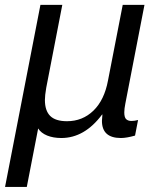

<svg xmlns="http://www.w3.org/2000/svg" viewBox="-36 -548 656 776"><path d="M-15.6 207.5 127.4 -528.3H215.8L150.9 -193.4Q145.5 -162.1 145.5 -144Q145.5 -100.6 167 -79.3Q188.5 -58.1 234.9 -58.1Q297.4 -58.1 341.6 -100.8Q385.7 -143.6 400.4 -222.2L460 -528.3H547.9L470.7 -129.9Q466.3 -107.9 466.3 -93.8Q466.3 -73.2 474.1 -66.2Q481.9 -59.1 495.1 -59.1Q507.8 -59.1 522 -63L509.8 0Q475.6 9.8 452.6 9.8Q376 9.8 376 -59.6L377.9 -85H376.5Q305.7 9.8 211.9 9.8Q179.2 9.8 154.5 -0.2Q129.9 -10.3 118.2 -28.8L72.3 207.5Z"/></svg>

Font: Liberation Mono
Style: Italic
Weight: 400
Italic angle: -12°
Monospace: yes
Designer: Steve Matteson
Foundry: Ascender Corporation
Version: Version 2.1.5